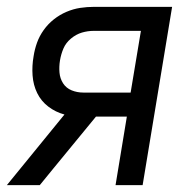

<svg xmlns="http://www.w3.org/2000/svg" viewBox="-36 -540 556 560"><path d="M-16 0 152 -206Q126 -213 105 -229Q84 -245 72.5 -268.5Q61 -292 59 -320Q57 -348 62 -376Q65 -396 72 -415.5Q79 -435 91.5 -452.5Q104 -470 121 -483.5Q138 -497 158 -505.5Q178 -514 198 -517Q218 -520 238 -520H466L380 0H301L334 -200H244L120 -49L80 0ZM207 -270H345L375 -450H238Q220 -450 203 -445Q186 -440 171 -427.5Q156 -415 149 -398.5Q142 -382 139 -364Q136 -346 137.5 -328.5Q139 -311 148 -297Q157 -283 173 -276.5Q189 -270 207 -270Z"/></svg>

Font: Iosevka Algr
Style: Italic
Weight: 400
Italic angle: -9°
Monospace: yes
Designer: Belleve Invis
Foundry: Belleve Invis
Version: Version 26.0.2; ttfautohint (v1.8.3)